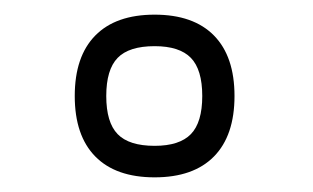

<svg xmlns="http://www.w3.org/2000/svg" viewBox="-20 -689 427 262"><path d="M191 -447Q138 -447 110 -475.5Q82 -504 82 -558Q82 -612 110 -640.5Q138 -669 191 -669Q244 -669 272 -640.5Q300 -612 300 -558Q300 -504 272 -475.5Q244 -447 191 -447ZM191 -490Q225 -490 240.5 -506Q256 -522 256 -558Q256 -594 240.5 -610Q225 -626 191 -626Q156 -626 140.5 -610Q125 -594 125 -558Q125 -522 140.5 -506Q156 -490 191 -490Z"/></svg>

Font: Maven Pro Medium
Style: Regular
Weight: 500
Designer: Joe Prince
Foundry: Joe Prince
Version: Version 2.103